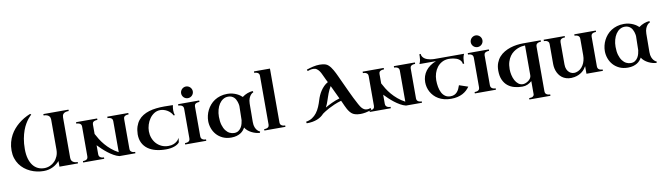

<svg xmlns="http://www.w3.org/2000/svg" viewBox="-43 -1517 8510 2462"><g transform="rotate(-10 4212.0 -286.0)"><path d="M528.8 -700.2H856V-682.1Q829.6 -682.1 812.7 -676.5Q795.9 -670.9 786.4 -661.4Q776.9 -651.9 773.4 -639.6Q770 -627.4 770 -613.8V-85.9Q770 -76.2 773.2 -64.5Q776.4 -52.7 785.4 -42.5Q794.4 -32.2 811.3 -25.1Q828.1 -18.1 856 -18.1V0H615.2V-73.2Q597.7 -54.2 576.7 -37.4Q555.7 -20.5 530 -7.8Q504.4 4.9 474.1 12.5Q443.8 20 408.2 20Q364.3 20 320.3 10.7Q276.4 1.5 236.1 -17.1Q195.8 -35.6 161.1 -63.2Q126.5 -90.8 100.8 -127.2Q75.2 -163.6 60.5 -209.2Q45.9 -254.9 45.9 -309.1Q45.9 -367.7 59.3 -417.2Q72.8 -466.8 95 -507.6Q117.2 -548.3 145.5 -580.8Q173.8 -613.3 203.6 -638.2Q273.4 -696.8 361.8 -731.9L375 -720.2Q373 -718.8 360.8 -707.5Q348.6 -696.3 331.1 -674.3Q313.5 -652.3 293.5 -618.9Q273.4 -585.4 256.3 -539.1Q239.3 -492.7 228 -432.6Q216.8 -372.6 216.8 -297.9Q216.8 -227.1 232.2 -174.1Q247.6 -121.1 274.9 -85.7Q302.2 -50.3 339.6 -32.7Q377 -15.1 420.9 -15.1Q460.4 -15.1 495.6 -30.3Q530.8 -45.4 557.4 -72.8Q584 -100.1 599.6 -137.9Q615.2 -175.8 615.2 -221.2V-613.8Q615.2 -623.5 612.1 -635.5Q608.9 -647.5 599.9 -657.7Q590.8 -668 573.7 -675Q556.6 -682.1 528.8 -682.1Z M1198.2 0H923.8V-18.1Q944.3 -18.1 957.3 -22.2Q970.2 -26.4 977.5 -33.4Q984.9 -40.5 987.5 -49.6Q990.2 -58.6 990.2 -68.8V-458Q990.2 -465.3 987.5 -473.9Q984.9 -482.4 977.5 -489.5Q970.2 -496.6 957.3 -501.2Q944.3 -505.9 923.8 -505.9V-524.9H1198.2V-505.9Q1178.7 -505.9 1165.8 -502Q1152.8 -498 1145.3 -491.7Q1137.7 -485.4 1134.8 -476.8Q1131.8 -468.3 1131.8 -459V-335Q1148.9 -301.3 1172.9 -262.9Q1196.8 -224.6 1229 -186.5Q1261.2 -148.4 1302.7 -113.3Q1344.2 -78.1 1396 -50.8V-455.1Q1396 -462.4 1393.8 -471.4Q1391.6 -480.5 1384.5 -488Q1377.4 -495.6 1364.5 -500.7Q1351.6 -505.9 1330.1 -505.9V-524.9H1604V-505.9Q1584.5 -505.9 1571.8 -502Q1559.1 -498 1551.5 -491.7Q1543.9 -485.4 1541 -476.8Q1538.1 -468.3 1538.1 -459V-65.9Q1538.1 -58.6 1540.8 -50.3Q1543.5 -42 1550.8 -34.9Q1558.1 -27.8 1570.8 -22.9Q1583.5 -18.1 1604 -18.1V0H1396Q1360.4 -8.8 1323.5 -29.8Q1286.6 -50.8 1252.2 -77.4Q1217.8 -104 1186.8 -133.3Q1155.8 -162.6 1131.8 -188V-68.8Q1131.8 -61.5 1134.3 -52.7Q1136.7 -43.9 1143.8 -36.4Q1150.9 -28.8 1163.8 -23.4Q1176.8 -18.1 1198.2 -18.1Z M2187 -394 2170.9 -393.1Q2159.7 -416 2142.1 -434.1Q2124.5 -452.1 2103.3 -464.6Q2082 -477.1 2058.8 -483.6Q2035.6 -490.2 2013.7 -490.2Q1970.2 -490.2 1935.1 -468.3Q1899.9 -446.3 1875 -411.4Q1850.1 -376.5 1836.4 -333Q1822.8 -289.6 1822.8 -247.1Q1822.8 -202.1 1837.9 -160.9Q1853 -119.6 1880.9 -88.1Q1908.7 -56.6 1948.7 -37.8Q1988.8 -19 2038.6 -19Q2079.6 -19 2106.7 -30.5Q2133.8 -42 2150.1 -56.4Q2166.5 -70.8 2174.1 -83.5Q2181.6 -96.2 2183.6 -99.1L2176.8 -42Q2168 -29.3 2151.1 -18.1Q2134.3 -6.8 2111.6 1.5Q2088.9 9.8 2060.8 14.4Q2032.7 19 2001 19Q1928.2 19 1868.4 3.7Q1808.6 -11.7 1765.4 -43.2Q1722.2 -74.7 1698.5 -122.3Q1674.8 -169.9 1674.8 -233.9Q1676.3 -291.5 1690.9 -335.4Q1705.6 -379.4 1731.4 -412.1Q1757.3 -444.8 1793.2 -466.8Q1829.1 -488.8 1872.6 -502.2Q1916 -515.6 1966.6 -521.2Q2017.1 -526.9 2071.8 -526.9Q2107.9 -526.9 2135 -525.9Q2162.1 -524.9 2184.6 -524.9Q2180.2 -507.8 2178.5 -488.8Q2176.8 -469.7 2176.8 -457Q2176.8 -439.9 2179.4 -424.8Q2182.1 -409.7 2187 -394Z M2526.9 0H2252.4V-18.1Q2272.9 -18.1 2285.9 -22.2Q2298.8 -26.4 2306.2 -33.4Q2313.5 -40.5 2316.2 -49.6Q2318.8 -58.6 2318.8 -68.8V-455.1Q2318.8 -462.4 2316.4 -471.4Q2314 -480.5 2306.9 -488Q2299.8 -495.6 2286.9 -500.7Q2273.9 -505.9 2252.4 -505.9V-524.9H2526.9V-505.9Q2507.3 -505.9 2494.4 -502Q2481.4 -498 2473.9 -491.7Q2466.3 -485.4 2463.4 -476.8Q2460.4 -468.3 2460.4 -459V-68.8Q2460.4 -61.5 2462.9 -52.7Q2465.3 -43.9 2472.4 -36.4Q2479.5 -28.8 2492.4 -23.4Q2505.4 -18.1 2526.9 -18.1ZM2314.5 -654.8Q2314.5 -670.4 2320.6 -684.3Q2326.7 -698.2 2336.9 -708.5Q2347.2 -718.8 2361.1 -724.9Q2375 -731 2390.6 -731Q2406.2 -731 2420.2 -724.9Q2434.1 -718.8 2444.3 -708.5Q2454.6 -698.2 2460.7 -684.3Q2466.8 -670.4 2466.8 -654.8Q2466.8 -639.2 2460.7 -625.2Q2454.6 -611.3 2444.3 -601.1Q2434.1 -590.8 2420.2 -585Q2406.2 -579.1 2390.6 -579.1Q2375 -579.1 2361.1 -585Q2347.2 -590.8 2336.9 -601.1Q2326.7 -611.3 2320.6 -625.2Q2314.5 -639.2 2314.5 -654.8Z M2895.5 -545.9Q2932.1 -545.9 2962.6 -538.1Q2993.2 -530.3 3016.8 -519Q3040.5 -507.8 3057.9 -495.1Q3075.2 -482.4 3085.4 -472.2Q3100.6 -483.9 3118.2 -493.4Q3135.7 -502.9 3153.8 -509.8Q3171.9 -516.6 3189.7 -520.3Q3207.5 -523.9 3223.6 -524.9L3229.5 -508.8Q3210 -501 3194.3 -483.4Q3181.2 -468.3 3169.9 -441.9Q3158.7 -415.5 3157.7 -373Q3157.2 -348.1 3157.2 -321.3Q3157.2 -294.4 3157 -268.3Q3156.7 -242.2 3156.5 -218.5Q3156.2 -194.8 3156 -176.3Q3155.8 -157.7 3155.8 -146.2Q3155.8 -134.8 3155.8 -132.8Q3155.8 -90.3 3166.7 -64Q3177.7 -37.6 3191.4 -22.5Q3207.5 -4.9 3227.5 2.9L3221.7 19Q3197.8 18.1 3170.4 10.7Q3143.1 3.4 3117.2 -9.8Q3091.3 -22.9 3069.3 -41.3Q3047.4 -59.6 3033.7 -83Q3023.9 -64.5 3008.8 -46.9Q2993.7 -29.3 2971.7 -15.6Q2949.7 -2 2919.9 6.6Q2890.1 15.1 2851.6 15.1Q2788.1 15.1 2740 -7.6Q2691.9 -30.3 2659.7 -67.1Q2627.4 -104 2611.1 -150.4Q2594.7 -196.8 2594.7 -244.1Q2594.7 -279.8 2603.3 -315.9Q2611.8 -352.1 2628.7 -385.5Q2645.5 -418.9 2670.7 -448.2Q2695.8 -477.5 2729.2 -499.3Q2762.7 -521 2804.2 -533.4Q2845.7 -545.9 2895.5 -545.9ZM2897.5 -36.1Q2931.6 -36.1 2954.1 -51.8Q2976.6 -67.4 2990 -89.8Q3003.4 -112.3 3009.8 -137.2Q3016.1 -162.1 3018.6 -181.2L3022.5 -366.2Q3021.5 -376.5 3018.8 -391.1Q3016.1 -405.8 3010.7 -421.4Q3005.4 -437 2996.8 -452.9Q2988.3 -468.8 2975.1 -481Q2961.9 -493.2 2943.6 -501Q2925.3 -508.8 2900.9 -508.8Q2864.3 -508.8 2834.5 -490.2Q2804.7 -471.7 2783.7 -439.7Q2762.7 -407.7 2751.2 -365.2Q2739.7 -322.8 2739.7 -274.9Q2739.7 -212.4 2753.2 -167.5Q2766.6 -122.6 2788.8 -93.3Q2811 -64 2839.4 -50Q2867.7 -36.1 2897.5 -36.1Z M3283.7 -18.1Q3302.7 -18.1 3315.4 -21.7Q3328.1 -25.4 3335.7 -31.7Q3343.3 -38.1 3346.4 -46.6Q3349.6 -55.2 3349.6 -64.9V-703.1Q3349.6 -710.4 3346.9 -719Q3344.2 -727.5 3336.9 -734.6Q3329.6 -741.7 3316.9 -746.3Q3304.2 -751 3283.7 -751V-770H3491.7V-65.9Q3491.7 -58.6 3494.4 -50.3Q3497.1 -42 3504.4 -34.9Q3511.7 -27.8 3524.7 -22.9Q3537.6 -18.1 3557.6 -18.1V0H3283.7Z M4681.6 -25.9Q4637.2 -7.8 4600.6 -1.5Q4564 4.9 4534.7 4.9Q4511.2 4.9 4494.1 2.2Q4477.1 -0.5 4464.8 -4.4Q4450.7 -8.8 4440.4 -14.2Q4418.9 -26.4 4402.8 -45.9Q4386.7 -65.4 4373.8 -87.9Q4360.8 -110.4 4350.6 -134.3Q4340.3 -158.2 4330.6 -179.2L4318.4 -205.1Q4269 -190.9 4226.3 -172.6Q4183.6 -154.3 4150.4 -136.5Q4117.2 -118.7 4094.5 -103.8Q4071.8 -88.9 4062.5 -82Q4044.4 -62 4022 -46.4Q3999.5 -30.8 3971.7 -19.8Q3943.8 -8.8 3909.7 -2.9Q3875.5 2.9 3834.5 2.9L3829.6 -18.1Q3877 -25.9 3911.4 -48.3Q3945.8 -70.8 3970.7 -103.8Q3995.6 -136.7 4013.2 -178Q4030.8 -219.2 4044.4 -265.1Q4052.2 -291.5 4065.2 -320.8Q4078.1 -350.1 4096.4 -377.7Q4114.7 -405.3 4138.4 -429.4Q4162.1 -453.6 4192.4 -470.2Q4184.1 -485.8 4176 -502.2Q4168 -518.6 4160.6 -535.2Q4150.4 -554.7 4140.1 -578.4Q4129.9 -602.1 4116 -622.3Q4102.1 -642.6 4083.3 -656.2Q4064.5 -669.9 4036.6 -669.9Q4017.1 -669.9 3998.3 -665.5Q3979.5 -661.1 3962.4 -654.8L3955.6 -674.8Q3998 -689 4041.7 -699Q4085.4 -709 4128.4 -709Q4148.9 -709 4168.9 -706.3Q4189 -703.6 4207.5 -696.8Q4223.6 -690.9 4238.8 -677.5Q4253.9 -664.1 4267.6 -645.8Q4281.2 -627.4 4293.2 -606.4Q4305.2 -585.4 4315.7 -564.5Q4326.2 -543.5 4334.7 -524.7Q4343.3 -505.9 4349.6 -492.2Q4392.6 -399.9 4435.1 -307.4Q4477.5 -214.8 4526.4 -125Q4535.2 -108.9 4545.2 -93.3Q4555.2 -77.6 4567.6 -65.4Q4580.1 -53.2 4595.2 -45.9Q4610.4 -38.6 4629.4 -39.1Q4636.2 -39.1 4648.2 -40.5Q4660.2 -42 4674.3 -47.9ZM4219.7 -414.1Q4207 -393.6 4196.5 -371.6Q4186 -349.6 4177.2 -326.9Q4168.5 -304.2 4161.1 -281.7Q4153.8 -259.3 4146.5 -238.8Q4139.2 -216.3 4130.6 -195.1Q4122.1 -173.8 4111.3 -153.8Q4147.9 -175.3 4197.3 -198.7Q4246.6 -222.2 4302.7 -238.8Z M4929.7 0H4655.3V-18.1Q4675.8 -18.1 4688.7 -22.2Q4701.7 -26.4 4709 -33.4Q4716.3 -40.5 4719 -49.6Q4721.7 -58.6 4721.7 -68.8V-458Q4721.7 -465.3 4719 -473.9Q4716.3 -482.4 4709 -489.5Q4701.7 -496.6 4688.7 -501.2Q4675.8 -505.9 4655.3 -505.9V-524.9H4929.7V-505.9Q4910.2 -505.9 4897.2 -502Q4884.3 -498 4876.7 -491.7Q4869.1 -485.4 4866.2 -476.8Q4863.3 -468.3 4863.3 -459V-335Q4880.4 -301.3 4904.3 -262.9Q4928.2 -224.6 4960.4 -186.5Q4992.7 -148.4 5034.2 -113.3Q5075.7 -78.1 5127.4 -50.8V-455.1Q5127.4 -462.4 5125.2 -471.4Q5123 -480.5 5116 -488Q5108.9 -495.6 5095.9 -500.7Q5083 -505.9 5061.5 -505.9V-524.9H5335.4V-505.9Q5315.9 -505.9 5303.2 -502Q5290.5 -498 5283 -491.7Q5275.4 -485.4 5272.5 -476.8Q5269.5 -468.3 5269.5 -459V-65.9Q5269.5 -58.6 5272.2 -50.3Q5274.9 -42 5282.2 -34.9Q5289.6 -27.8 5302.2 -22.9Q5314.9 -18.1 5335.4 -18.1V0H5127.4Q5091.8 -8.8 5054.9 -29.8Q5018.1 -50.8 4983.6 -77.4Q4949.2 -104 4918.2 -133.3Q4887.2 -162.6 4863.3 -188V-68.8Q4863.3 -61.5 4865.7 -52.7Q4868.2 -43.9 4875.2 -36.4Q4882.3 -28.8 4895.3 -23.4Q4908.2 -18.1 4929.7 -18.1Z M5389.2 -494.1Q5402.8 -521 5406.5 -547.6Q5410.2 -574.2 5410.2 -594.2Q5410.2 -599.6 5409.9 -603.8Q5409.7 -607.9 5409.7 -610.8Q5409.2 -614.3 5409.2 -617.2L5427.2 -620.1Q5428.7 -598.1 5439.2 -582.5Q5449.7 -566.9 5465.1 -556.4Q5480.5 -545.9 5499 -539.6Q5517.6 -533.2 5535.6 -530Q5553.7 -526.9 5569.1 -525.9Q5584.5 -524.9 5594.2 -524.9H5976.1Q5962.9 -497.6 5959 -471.2Q5955.1 -444.8 5955.1 -424.8Q5955.1 -419.4 5955.1 -415.3Q5955.1 -411.1 5955.6 -408.2Q5955.6 -404.8 5956.1 -401.9L5938.5 -398.9Q5936.5 -420.9 5926 -436.5Q5915.5 -452.1 5900.1 -462.6Q5884.8 -473.1 5866.2 -479.5Q5847.7 -485.8 5829.8 -489Q5812 -492.2 5796.4 -493.2Q5780.8 -494.1 5771.5 -494.1H5762.2Q5715.8 -491.7 5679.4 -471.4Q5643.1 -451.2 5617.9 -418.2Q5592.8 -385.3 5579.3 -342.8Q5565.9 -300.3 5565.4 -253.9Q5565.4 -207.5 5573.2 -164.8Q5581.1 -122.1 5598.1 -89.4Q5615.2 -56.6 5643.1 -37.4Q5670.9 -18.1 5710.4 -18.1Q5739.3 -18.1 5760.3 -27.3Q5781.2 -36.6 5796.4 -53Q5811.5 -69.3 5822.3 -91.3Q5833 -113.3 5841.3 -139.2L5956.1 -100.1Q5938.5 -75.2 5915.8 -54.2Q5893.1 -33.2 5863.5 -17.8Q5834 -2.4 5796.9 6.3Q5759.8 15.1 5713.4 15.1Q5664.1 15.1 5623.3 4.4Q5582.5 -6.3 5550 -25.4Q5517.6 -44.4 5493.4 -70.1Q5469.2 -95.7 5453.1 -125.5Q5437 -155.3 5429.2 -187.5Q5421.4 -219.7 5421.4 -252Q5421.4 -293 5433.6 -329.8Q5445.8 -366.7 5469 -397.7Q5492.2 -428.7 5526.4 -453.1Q5560.5 -477.5 5604.5 -494.1Z M6298.3 0H6023.9V-18.1Q6044.4 -18.1 6057.4 -22.2Q6070.3 -26.4 6077.6 -33.4Q6085 -40.5 6087.6 -49.6Q6090.3 -58.6 6090.3 -68.8V-455.1Q6090.3 -462.4 6087.9 -471.4Q6085.4 -480.5 6078.4 -488Q6071.3 -495.6 6058.3 -500.7Q6045.4 -505.9 6023.9 -505.9V-524.9H6298.3V-505.9Q6278.8 -505.9 6265.9 -502Q6252.9 -498 6245.4 -491.7Q6237.8 -485.4 6234.9 -476.8Q6231.9 -468.3 6231.9 -459V-68.8Q6231.9 -61.5 6234.4 -52.7Q6236.8 -43.9 6243.9 -36.4Q6251 -28.8 6263.9 -23.4Q6276.9 -18.1 6298.3 -18.1ZM6085.9 -654.8Q6085.9 -670.4 6092 -684.3Q6098.1 -698.2 6108.4 -708.5Q6118.7 -718.8 6132.6 -724.9Q6146.5 -731 6162.1 -731Q6177.7 -731 6191.7 -724.9Q6205.6 -718.8 6215.8 -708.5Q6226.1 -698.2 6232.2 -684.3Q6238.3 -670.4 6238.3 -654.8Q6238.3 -639.2 6232.2 -625.2Q6226.1 -611.3 6215.8 -601.1Q6205.6 -590.8 6191.7 -585Q6177.7 -579.1 6162.1 -579.1Q6146.5 -579.1 6132.6 -585Q6118.7 -590.8 6108.4 -601.1Q6098.1 -611.3 6092 -625.2Q6085.9 -639.2 6085.9 -654.8Z M6370.1 -235.8Q6370.1 -292 6386.7 -335.2Q6403.3 -378.4 6431.6 -410.4Q6460 -442.4 6497.6 -464.4Q6535.2 -486.3 6576.7 -499.8Q6618.2 -513.2 6661.6 -519Q6705.1 -524.9 6745.1 -524.9H6973.1V-505.9Q6951.7 -505.9 6938.7 -500.7Q6925.8 -495.6 6918.7 -488Q6911.6 -480.5 6909.4 -471.4Q6907.2 -462.4 6907.2 -455.1V128.9Q6907.2 136.2 6909.4 145Q6911.6 153.8 6918.7 161.6Q6925.8 169.4 6938.7 174.8Q6951.7 180.2 6973.1 180.2V198.2H6699.2V180.2Q6733.9 180.2 6749 168.9Q6764.2 157.7 6764.2 141.1V-29.8Q6739.3 -7.8 6708.5 6.1Q6677.7 20 6640.1 20Q6587.4 20 6538.6 7.3Q6489.7 -5.4 6452.4 -35.2Q6415 -64.9 6392.6 -114Q6370.1 -163.1 6370.1 -235.8ZM6653.3 -9.8Q6668 -9.8 6687 -16.8Q6706.1 -23.9 6723.4 -36.4Q6740.7 -48.8 6752.4 -66.4Q6764.2 -84 6764.2 -105V-494.1H6763.2Q6744.6 -494.1 6719.5 -489.7Q6694.3 -485.4 6667 -474.4Q6639.6 -463.4 6612.8 -444.1Q6585.9 -424.8 6564.7 -395.3Q6543.5 -365.7 6530.3 -324.5Q6517.1 -283.2 6517.1 -228Q6517.1 -191.4 6525.6 -152.6Q6534.2 -113.8 6551 -82Q6567.9 -50.3 6593.5 -30Q6619.1 -9.8 6653.3 -9.8Z M7286.1 -506.8Q7265.6 -506.8 7252.9 -502.7Q7240.2 -498.5 7232.9 -491.5Q7225.6 -484.4 7222.9 -475.3Q7220.2 -466.3 7220.2 -456.1V-167Q7220.2 -128.9 7231.9 -102.5Q7243.7 -76.2 7262.2 -60.8Q7280.8 -45.4 7303.5 -40.5Q7326.2 -35.6 7348.1 -41Q7379.4 -48.3 7403.3 -67.1Q7427.2 -85.9 7443.6 -112.8Q7460 -139.6 7468.5 -172.6Q7477.1 -205.6 7477.1 -241.2V-456.1Q7477.1 -463.4 7474.9 -472.2Q7472.7 -481 7465.6 -488.5Q7458.5 -496.1 7445.6 -501.5Q7432.6 -506.8 7411.1 -506.8V-524.9H7690.9V-506.8Q7670.9 -506.8 7658 -502.7Q7645 -498.5 7637.7 -491.5Q7630.4 -484.4 7627.7 -475.3Q7625 -466.3 7625 -456.1V-68.8Q7625 -61.5 7627.4 -52.7Q7629.9 -43.9 7636.7 -36.4Q7643.6 -28.8 7656.5 -23.4Q7669.4 -18.1 7690.9 -18.1V0H7477.1V-99.1Q7466.8 -80.1 7452.6 -62Q7438.5 -43.9 7418.9 -28.8Q7399.4 -13.7 7374.3 -2.2Q7349.1 9.3 7317.9 15.1Q7276.4 22.5 7242.7 17.6Q7209 12.7 7182.4 -1Q7155.8 -14.6 7136.2 -35.9Q7116.7 -57.1 7103.8 -83Q7090.8 -108.9 7084.5 -138.2Q7078.1 -167.5 7078.1 -196.8V-459Q7078.1 -466.3 7075.4 -474.6Q7072.8 -482.9 7065.4 -490Q7058.1 -497.1 7045.2 -502Q7032.2 -506.8 7012.2 -506.8V-524.9H7286.1Z M8060.1 -545.9Q8096.7 -545.9 8127.2 -538.1Q8157.7 -530.3 8181.4 -519Q8205.1 -507.8 8222.4 -495.1Q8239.7 -482.4 8250 -472.2Q8265.1 -483.9 8282.7 -493.4Q8300.3 -502.9 8318.4 -509.8Q8336.4 -516.6 8354.2 -520.3Q8372.1 -523.9 8388.2 -524.9L8394 -508.8Q8374.5 -501 8358.9 -483.4Q8345.7 -468.3 8334.5 -441.9Q8323.2 -415.5 8322.3 -373Q8321.8 -348.1 8321.8 -321.3Q8321.8 -294.4 8321.5 -268.3Q8321.3 -242.2 8321 -218.5Q8320.8 -194.8 8320.6 -176.3Q8320.3 -157.7 8320.3 -146.2Q8320.3 -134.8 8320.3 -132.8Q8320.3 -90.3 8331.3 -64Q8342.3 -37.6 8356 -22.5Q8372.1 -4.9 8392.1 2.9L8386.2 19Q8362.3 18.1 8335 10.7Q8307.6 3.4 8281.7 -9.8Q8255.9 -22.9 8233.9 -41.3Q8211.9 -59.6 8198.2 -83Q8188.5 -64.5 8173.3 -46.9Q8158.2 -29.3 8136.2 -15.6Q8114.3 -2 8084.5 6.6Q8054.7 15.1 8016.1 15.1Q7952.6 15.1 7904.5 -7.6Q7856.4 -30.3 7824.2 -67.1Q7792 -104 7775.6 -150.4Q7759.3 -196.8 7759.3 -244.1Q7759.3 -279.8 7767.8 -315.9Q7776.4 -352.1 7793.2 -385.5Q7810.1 -418.9 7835.2 -448.2Q7860.4 -477.5 7893.8 -499.3Q7927.2 -521 7968.8 -533.4Q8010.3 -545.9 8060.1 -545.9ZM8062 -36.1Q8096.2 -36.1 8118.7 -51.8Q8141.1 -67.4 8154.5 -89.8Q8168 -112.3 8174.3 -137.2Q8180.7 -162.1 8183.1 -181.2L8187 -366.2Q8186 -376.5 8183.3 -391.1Q8180.7 -405.8 8175.3 -421.4Q8169.9 -437 8161.4 -452.9Q8152.8 -468.8 8139.6 -481Q8126.5 -493.2 8108.2 -501Q8089.8 -508.8 8065.4 -508.8Q8028.8 -508.8 7999 -490.2Q7969.2 -471.7 7948.2 -439.7Q7927.2 -407.7 7915.8 -365.2Q7904.3 -322.8 7904.3 -274.9Q7904.3 -212.4 7917.7 -167.5Q7931.2 -122.6 7953.4 -93.3Q7975.6 -64 8003.9 -50Q8032.2 -36.1 8062 -36.1Z"/></g></svg>

Font: Uncial Antiqua
Style: Regular
Weight: 400
Version: Version 1.000